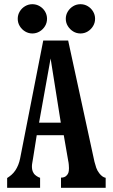

<svg xmlns="http://www.w3.org/2000/svg" viewBox="-20 -899 540 919"><path d="M134.8 -878.9Q153.8 -878.9 169.9 -869.4Q186 -859.9 195.6 -844Q205.1 -828.1 205.1 -809.1Q205.1 -790 195.6 -774.2Q186 -758.3 169.9 -748.5Q153.8 -738.8 134.8 -738.8Q116.2 -738.8 100.1 -748.5Q84 -758.3 74.5 -774.2Q64.9 -790 64.9 -809.1Q64.9 -828.1 74.5 -844Q84 -859.9 100.1 -869.4Q116.2 -878.9 134.8 -878.9ZM365.2 -878.9Q384.3 -878.9 400.1 -869.4Q416 -859.9 425.5 -844Q435.1 -828.1 435.1 -809.1Q435.1 -790 425.5 -774.2Q416 -758.3 400.1 -748.5Q384.3 -738.8 365.2 -738.8Q346.2 -738.8 330.3 -748.5Q314.5 -758.3 304.7 -774.2Q294.9 -790 294.9 -809.1Q294.9 -828.1 304.7 -844Q314.5 -859.9 330.3 -869.4Q346.2 -878.9 365.2 -878.9ZM187 -705.1H306.2L432.1 -125Q436 -109.4 440.7 -95.9Q445.3 -82.5 455.1 -69.8Q469.7 -50.8 485.8 -47.9V0H272V-48.8Q289.1 -48.8 297.9 -58.1Q304.2 -64 307.1 -71.5Q310.1 -79.1 310.1 -94.2Q310.1 -100.1 309.3 -110.1Q308.6 -120.1 306.2 -130.9L285.2 -252H155.8L138.2 -141.1Q135.7 -125.5 134.3 -118.2Q132.8 -110.8 132.8 -101.1Q132.8 -94.2 134.5 -85.4Q136.2 -76.7 143.1 -66.9Q147 -62 155 -56.4Q163.1 -50.8 171.9 -47.9V0H14.2V-46.9Q24.4 -53.2 34.7 -62Q44.9 -70.8 53.2 -83Q69.8 -107.9 76.2 -140.1ZM222.2 -619.1 167 -312H271Z"/></svg>

Font: BIZ UDMincho
Style: Bold
Weight: 700
Monospace: yes
Designer: TypeBank Co., Ltd.
Foundry: Morisawa Inc.
Version: Version 1.06